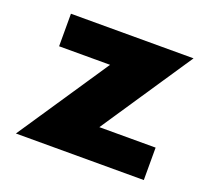

<svg xmlns="http://www.w3.org/2000/svg" viewBox="-94 -632 822 750"><g transform="rotate(20 317.0 -256.5)"><path d="M39.1 0 293 -377.9H81.1V-513.2H590.8L336.9 -134.8H570.8V0Z"/></g></svg>

Font: Hussar Preview
Style: Bold
Weight: 700
Foundry: Cannot Into Space Fonts, PlusOne Fonts
Version: Version 2.29RC2 "Millennial"